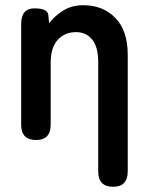

<svg xmlns="http://www.w3.org/2000/svg" viewBox="-20 -536 571 735"><path d="M118 0Q61 0 61 -59V-444Q61 -504 112 -504Q163 -504 165 -478L168 -447Q188 -474 221 -495Q254 -516 299 -516Q374 -516 421.5 -467.5Q469 -419 469 -326V120Q469 179 413 179Q356 179 356 120V-299Q356 -356 333 -384.5Q310 -413 271 -413Q228 -413 201 -383.5Q174 -354 174 -296V-59Q174 0 118 0Z"/></svg>

Font: Zen Maru Gothic
Style: Bold
Weight: 700
Designer: Yoshimichi Ohira
Foundry: Positype
Version: Version 1.001